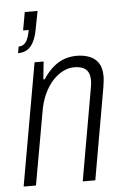

<svg xmlns="http://www.w3.org/2000/svg" viewBox="-53 -783 532 822"><g transform="rotate(-5 212.5 -372.0)"><path d="M15 0 108 -526H147L139 -450H145Q167 -483 190.5 -502.5Q214 -522 239 -530Q264 -538 289 -538Q321 -538 345.5 -528Q370 -518 383.5 -497Q397 -476 397 -441Q397 -431 395.5 -419Q394 -407 392 -393L323 0H269L337 -387Q339 -398 340.5 -408Q342 -418 342 -427Q342 -450 334.5 -463.5Q327 -477 312 -483.5Q297 -490 274 -490Q251 -490 227.5 -478.5Q204 -467 183 -444.5Q162 -422 146 -388Q130 -354 123 -309L68 0ZM41 -571 46 -599Q66 -599 77.5 -615Q89 -631 95 -666H71L85 -744H140L127 -677Q121 -640 110 -616.5Q99 -593 82 -582Q65 -571 41 -571Z"/></g></svg>

Font: Archivo Condensed ExtraLight
Style: Italic
Weight: 250
Width: 3
Italic angle: -10°
Designer: Hector Gatti
Foundry: Omnibus-Type
Version: Version 2.001